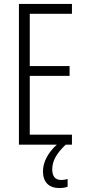

<svg xmlns="http://www.w3.org/2000/svg" viewBox="-20 -734 432 974"><path d="M245 126C245 83 265 46 313 0H345V-51H131V-349H333V-399H131V-664H345V-714H76V0H268C224 40 198 88 198 135C198 190 228 220 282 220C299 220 313 217 323 213V174C316 176 304 179 290 179C261 179 245 161 245 126Z"/></svg>

Font: Noto Sans Myanmar UI ExtraCondensed Light
Style: Regular
Weight: 300
Width: 2
Designer: Monotype Design Team
Foundry: Monotype Imaging Inc.
Version: Version 2.103